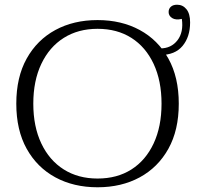

<svg xmlns="http://www.w3.org/2000/svg" viewBox="-20 -780 877 813"><path d="M393 13Q292 13 214.5 -29Q137 -71 93 -150Q49 -229 49 -341Q49 -453 93 -532Q137 -611 214.5 -653Q292 -695 393 -695Q494 -695 571.5 -653Q649 -611 693 -532Q737 -453 737 -341Q737 -229 693 -150Q649 -71 571.5 -29Q494 13 393 13ZM393 -24Q476 -24 536.5 -62.5Q597 -101 630.5 -172.5Q664 -244 664 -341Q664 -438 630.5 -509.5Q597 -581 536.5 -619.5Q476 -658 393 -658Q311 -658 250 -619.5Q189 -581 155 -509.5Q121 -438 121 -341Q121 -244 155 -172.5Q189 -101 250 -62.5Q311 -24 393 -24ZM658 -575Q705 -575 731.5 -609.5Q758 -644 750 -700Q724 -694 709 -703.5Q694 -713 694 -729Q694 -743 703.5 -751.5Q713 -760 730 -760Q754 -760 769.5 -741Q785 -722 785 -685Q785 -624 753 -585.5Q721 -547 658 -547Z"/></svg>

Font: Montagu Slab 144pt Light
Style: Regular
Weight: 300
Designer: Florian Karsten
Foundry: Florian Karsten
Version: Version 1.000